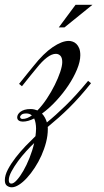

<svg xmlns="http://www.w3.org/2000/svg" viewBox="-137 -527 436 805"><path d="M244.6 -178.2Q219.2 -146.5 197 -121.6Q174.8 -96.7 153.3 -75.4Q131.8 -54.2 109.9 -34.7Q87.9 -15.1 63 5.4Q63.5 7.8 63.5 9.8Q63.5 11.7 63.5 14.2Q63.5 41 56.2 69.6Q48.8 98.1 36.6 125.2Q24.4 152.3 8.5 176.5Q-7.3 200.7 -24.2 219Q-41 237.3 -57.6 247.8Q-74.2 258.3 -87.9 258.3Q-98.1 258.3 -107.4 252Q-116.7 245.6 -116.7 228.5Q-116.7 208 -103.8 183.3Q-90.8 158.7 -71.5 133.8Q-52.2 108.9 -29.8 85.4Q-7.3 62 11.7 43.9Q12.7 35.6 13.4 27.8Q14.2 20 14.2 12.2Q14.2 0.5 12.2 -10.5Q10.3 -21.5 6.3 -30.3Q-6.3 -23.9 -18.3 -20.5Q-30.3 -17.1 -41.5 -17.1Q-51.3 -17.1 -58.1 -21.5Q-64.9 -25.9 -64.9 -35.2Q-64.9 -41 -61.5 -47.1Q-58.1 -53.2 -51.3 -58.3Q-44.4 -63.5 -33.9 -66.7Q-23.4 -69.8 -8.8 -69.8Q-0.5 -69.8 6.6 -68.1Q13.7 -66.4 20 -64Q40.5 -85 59.3 -113.3Q78.1 -141.6 92.5 -170.7Q106.9 -199.7 115.5 -225.3Q124 -251 124 -266.6Q124 -285.2 116.2 -293.2Q108.4 -301.3 97.2 -301.3Q80.1 -301.3 59.6 -285.6Q39.1 -270 17.1 -242.2Q5.9 -228.5 -5.4 -214.8Q-15.1 -203.1 -25.6 -189.7Q-36.1 -176.3 -44.9 -165.5L-57.1 -175.3Q-50.8 -183.1 -40.5 -195.8Q-30.3 -208.5 -20.5 -220.7Q-8.8 -234.9 3.4 -250Q45.4 -303.2 84 -329.3Q122.6 -355.5 151.4 -355.5Q159.2 -355.5 167.7 -352.5Q176.3 -349.6 183.3 -342.8Q190.4 -335.9 195.1 -324.5Q199.7 -313 199.7 -295.4Q199.7 -269 185.8 -235.6Q171.9 -202.1 149.2 -168.2Q126.5 -134.3 97.7 -103.3Q68.8 -72.3 39.1 -50.8Q46.4 -43 51.5 -33.4Q56.6 -23.9 59.6 -13.7Q95.2 -42.5 138.4 -84.5Q181.6 -126.5 232.4 -188ZM-88.9 242.7Q-79.6 242.7 -66.2 227.8Q-52.7 212.9 -39.1 189.2Q-25.4 165.5 -13.2 135Q-1 104.5 6.3 72.8Q-8.3 86.4 -26.9 106.7Q-45.4 127 -61.5 148.9Q-77.6 170.9 -88.9 191.9Q-100.1 212.9 -100.1 227.5Q-100.1 232.9 -98.9 236.1Q-97.7 239.3 -95.9 240.7Q-94.2 242.2 -92.3 242.4Q-90.3 242.7 -88.9 242.7ZM-42.5 -28.3Q-32.7 -28.3 -22.9 -32.2Q-13.2 -36.1 -3.4 -43Q-12.7 -51.3 -26.4 -51.3Q-41 -51.3 -46.9 -46.1Q-52.7 -41 -52.7 -36.6Q-52.7 -33.7 -50.3 -31Q-47.9 -28.3 -42.5 -28.3ZM133.3 -412.1H109.4L179.7 -506.8H250.5Z"/></svg>

Font: Dynalight
Style: Regular
Weight: 400
Version: Version 1.000